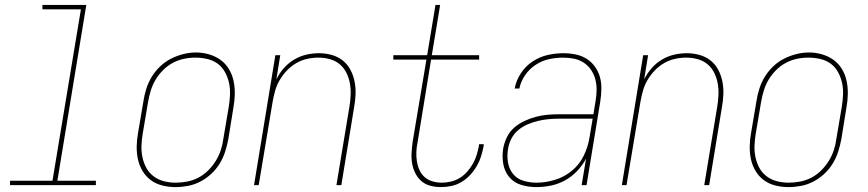

<svg xmlns="http://www.w3.org/2000/svg" viewBox="-20 -755 3540 783"><path d="M21 0V-18H194L310 -717H153V-735H332L214 -18H371V0Z M695 8Q668 8 642 1.5Q616 -5 595.5 -20Q575 -35 561.5 -57.5Q548 -80 542.5 -105.5Q537 -131 537.5 -158.5Q538 -186 543 -213L565 -343Q569 -369 577 -394Q585 -419 599 -442Q613 -465 633.5 -484.5Q654 -504 678 -516Q702 -528 728 -534.5Q754 -541 779 -541Q806 -541 832 -533.5Q858 -526 879 -511Q900 -496 913.5 -473.5Q927 -451 932.5 -425Q938 -399 937.5 -371.5Q937 -344 932 -317L911 -187Q906 -161 898 -136Q890 -111 876 -88Q862 -65 841.5 -46Q821 -27 797 -14.5Q773 -2 747 3Q721 8 696 8Q696 8 695.5 8Q695 8 695 8ZM696 -10Q719 -10 743 -14.5Q767 -19 789 -30.5Q811 -42 829 -60Q847 -78 860 -99Q873 -120 880.5 -143Q888 -166 891 -190L913 -320Q917 -344 918 -369Q919 -394 914 -417Q909 -440 897.5 -461Q886 -482 867.5 -495.5Q849 -509 825 -514.5Q801 -520 777 -520Q753 -520 729.5 -515Q706 -510 684.5 -498.5Q663 -487 645 -469Q627 -451 614.5 -430Q602 -409 595 -386Q588 -363 584 -340L562 -210Q558 -186 557 -161.5Q556 -137 561 -113.5Q566 -90 577 -70Q588 -50 606.5 -36Q625 -22 648.5 -16Q672 -10 696 -10Z M1016 0 1103 -530H1123L1107 -431Q1119 -456 1137.5 -477Q1156 -498 1179.5 -512Q1203 -526 1229 -532Q1255 -538 1281 -538Q1307 -538 1332.5 -531Q1358 -524 1377.5 -508.5Q1397 -493 1409 -470.5Q1421 -448 1426 -422.5Q1431 -397 1430 -370.5Q1429 -344 1424 -317L1372 0H1352L1405 -320Q1409 -344 1410 -368Q1411 -392 1407 -414.5Q1403 -437 1393 -457.5Q1383 -478 1366 -492.5Q1349 -507 1326 -513.5Q1303 -520 1279 -520Q1256 -520 1233 -515Q1210 -510 1189 -498Q1168 -486 1151 -468.5Q1134 -451 1121.5 -430Q1109 -409 1102.5 -386.5Q1096 -364 1092 -341L1035 0Z M1778 8Q1756 8 1735 2.5Q1714 -3 1698.5 -16.5Q1683 -30 1673.5 -49Q1664 -68 1660.5 -89.5Q1657 -111 1658.5 -133.5Q1660 -156 1663 -178L1719 -512H1584V-530H1722L1756 -735H1775L1741 -530H1934V-512H1738L1683 -175Q1679 -156 1678 -136.5Q1677 -117 1680 -98Q1683 -79 1690.5 -62Q1698 -45 1711.5 -33Q1725 -21 1743.5 -15.5Q1762 -10 1781 -10Q1800 -10 1819 -14.5Q1838 -19 1854.5 -29Q1871 -39 1884.5 -54Q1898 -69 1908 -86.5Q1918 -104 1923.5 -122Q1929 -140 1933 -159Q1933 -161 1933 -163Q1933 -165 1934 -167H1953Q1953 -164 1952.5 -162Q1952 -160 1952 -158Q1948 -137 1941.5 -116.5Q1935 -96 1923.5 -76.5Q1912 -57 1896.5 -40.5Q1881 -24 1861.5 -12.5Q1842 -1 1820.5 3.5Q1799 8 1778 8Z M2167 8Q2135 8 2105.5 -1Q2076 -10 2057 -32.5Q2038 -55 2032.5 -86Q2027 -117 2032 -149Q2036 -172 2047 -195Q2058 -218 2077 -234.5Q2096 -251 2118.5 -261.5Q2141 -272 2165 -278.5Q2189 -285 2212.5 -287Q2236 -289 2259 -289H2400L2409 -344Q2413 -367 2413 -389.5Q2413 -412 2407.5 -432.5Q2402 -453 2390 -470.5Q2378 -488 2360.5 -499.5Q2343 -511 2321.5 -515.5Q2300 -520 2277 -520Q2249 -520 2220 -514Q2191 -508 2165 -491Q2139 -474 2121.5 -448.5Q2104 -423 2098 -394H2079Q2085 -427 2104 -456Q2123 -485 2151.5 -504Q2180 -523 2212.5 -530.5Q2245 -538 2277 -538Q2303 -538 2327.5 -533Q2352 -528 2372 -515.5Q2392 -503 2406 -483.5Q2420 -464 2426.5 -441Q2433 -418 2432.5 -392.5Q2432 -367 2428 -341L2372 0H2352L2370 -108Q2355 -80 2333 -57Q2311 -34 2283.5 -19Q2256 -4 2226 2Q2196 8 2167 8ZM2168 -10Q2205 -10 2243 -21.5Q2281 -33 2312 -58.5Q2343 -84 2360.5 -120Q2378 -156 2384 -194L2397 -271H2259Q2238 -271 2217 -269Q2196 -267 2174.5 -262Q2153 -257 2132 -248Q2111 -239 2093.5 -224.5Q2076 -210 2065.5 -189.5Q2055 -169 2052 -148Q2047 -120 2051.5 -93Q2056 -66 2072 -46Q2088 -26 2114 -18Q2140 -10 2168 -10Z M2516 0 2603 -530H2623L2607 -431Q2619 -456 2637.5 -477Q2656 -498 2679.5 -512Q2703 -526 2729 -532Q2755 -538 2781 -538Q2807 -538 2832.5 -531Q2858 -524 2877.5 -508.5Q2897 -493 2909 -470.5Q2921 -448 2926 -422.5Q2931 -397 2930 -370.5Q2929 -344 2924 -317L2872 0H2852L2905 -320Q2909 -344 2910 -368Q2911 -392 2907 -414.5Q2903 -437 2893 -457.5Q2883 -478 2866 -492.5Q2849 -507 2826 -513.5Q2803 -520 2779 -520Q2756 -520 2733 -515Q2710 -510 2689 -498Q2668 -486 2651 -468.5Q2634 -451 2621.5 -430Q2609 -409 2602.5 -386.5Q2596 -364 2592 -341L2535 0Z M3195 8Q3168 8 3142 1.5Q3116 -5 3095.5 -20Q3075 -35 3061.5 -57.5Q3048 -80 3042.5 -105.5Q3037 -131 3037.5 -158.5Q3038 -186 3043 -213L3065 -343Q3069 -369 3077 -394Q3085 -419 3099 -442Q3113 -465 3133.5 -484.5Q3154 -504 3178 -516Q3202 -528 3228 -534.5Q3254 -541 3279 -541Q3306 -541 3332 -533.5Q3358 -526 3379 -511Q3400 -496 3413.5 -473.5Q3427 -451 3432.5 -425Q3438 -399 3437.5 -371.5Q3437 -344 3432 -317L3411 -187Q3406 -161 3398 -136Q3390 -111 3376 -88Q3362 -65 3341.5 -46Q3321 -27 3297 -14.5Q3273 -2 3247 3Q3221 8 3196 8Q3196 8 3195.5 8Q3195 8 3195 8ZM3196 -10Q3219 -10 3243 -14.5Q3267 -19 3289 -30.5Q3311 -42 3329 -60Q3347 -78 3360 -99Q3373 -120 3380.5 -143Q3388 -166 3391 -190L3413 -320Q3417 -344 3418 -369Q3419 -394 3414 -417Q3409 -440 3397.5 -461Q3386 -482 3367.5 -495.5Q3349 -509 3325 -514.5Q3301 -520 3277 -520Q3253 -520 3229.5 -515Q3206 -510 3184.5 -498.5Q3163 -487 3145 -469Q3127 -451 3114.5 -430Q3102 -409 3095 -386Q3088 -363 3084 -340L3062 -210Q3058 -186 3057 -161.5Q3056 -137 3061 -113.5Q3066 -90 3077 -70Q3088 -50 3106.5 -36Q3125 -22 3148.5 -16Q3172 -10 3196 -10Z"/></svg>

Font: Iosevka Curly Thin Oblique
Style: Regular
Weight: 100
Italic angle: -9°
Monospace: yes
Designer: Belleve Invis
Foundry: Belleve Invis
Version: Version 11.1.0; ttfautohint (v1.8.3)